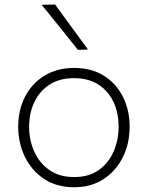

<svg xmlns="http://www.w3.org/2000/svg" viewBox="-20 -798 637 828"><path d="M300 9.5Q223.5 9.5 169.5 -26.8Q115.5 -63 87 -122.5Q58.5 -182 58.5 -251Q58.5 -325 88.8 -382.5Q119 -440 173.2 -472.5Q227.5 -505 299.5 -505Q374 -505 427.5 -471.8Q481 -438.5 510 -380.8Q539 -323 539 -251Q539 -178 509.2 -119Q479.5 -60 426 -25.2Q372.5 9.5 300 9.5ZM300 -34.5Q364.5 -34.5 407 -65.5Q449.5 -96.5 470.5 -146Q491.5 -195.5 491.5 -251Q491.5 -345 440 -403Q388.5 -461 300 -461Q236.5 -461 193.2 -432.8Q150 -404.5 127.8 -357Q105.5 -309.5 105.5 -251Q105.5 -195.5 127 -146Q148.5 -96.5 191.8 -65.5Q235 -34.5 300 -34.5ZM316 -583Q277 -632 238 -680.5Q199 -728.5 159.5 -777.5L217.5 -778.5Q252.5 -730.5 288 -682Q323.5 -633.5 359.5 -584.5Z"/></svg>

Font: Heraclito ExtraLight
Style: Regular
Weight: 200
Designer: Kostas Bartsokas (font) & Cristiano Sobral (main changes)
Foundry: Kostas Bartsokas (font) & Cristiano Sobral (main changes)
Version: Version 1.00;July 8, 2020;FontCreator 13.0.0.2655 64-bit